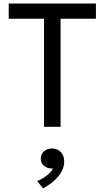

<svg xmlns="http://www.w3.org/2000/svg" viewBox="-20 -720 594 1090"><path d="M230 0V-613.5H29.5V-700H524.5V-613.5H324V0ZM224 349.5 191.5 308Q223 294.5 247.5 275Q272 255.5 280.5 236.5Q261.5 237.5 245.8 231Q230 224.5 220.8 211.5Q211.5 198.5 211.5 182Q211.5 156 229.2 139.5Q247 123 275 123Q306 123 325.2 143.2Q344.5 163.5 344.5 197.5Q344.5 224.5 331 251.2Q317.5 278 290.5 303Q263.5 328 224 349.5Z"/></svg>

Font: Geologica Roman Light
Style: Regular
Weight: 300
Designer: Sindre Bremnes, Frode Helland
Foundry: Monokrom Skriftforlag AS
Version: Version 1.010;gftools[0.9.28]